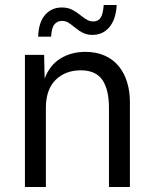

<svg xmlns="http://www.w3.org/2000/svg" viewBox="-20 -750 621 770"><path d="M80 0V-530H157L159 -435Q180 -490 223.5 -516Q267 -542 322 -542Q367 -542 401 -526.5Q435 -511 457 -483.5Q479 -456 490 -419.5Q501 -383 501 -341V0H417V-317Q417 -391 390.5 -429.5Q364 -468 304 -468Q242 -468 203 -429.5Q164 -391 164 -317V0ZM350 -610Q330 -610 313.5 -618Q297 -626 280 -640Q263 -654 253 -660Q243 -666 228 -666Q210 -666 198.5 -652.5Q187 -639 185 -603H133Q135 -661 161 -690.5Q187 -720 228 -720Q252 -720 269.5 -711Q287 -702 304 -688Q320 -675 331 -669.5Q342 -664 354 -664Q373 -664 383 -678Q393 -692 396 -730H448Q445 -673 419 -641.5Q393 -610 350 -610Z"/></svg>

Font: Geist
Style: Regular
Weight: 400
Designer: Basement.studio, Andrés Briganti, Mateo Zaragoza
Foundry: Basement.studio, Vercel, Andrés Briganti, Guido Ferreyra, Mateo Zaragoza
Version: Version 1.401